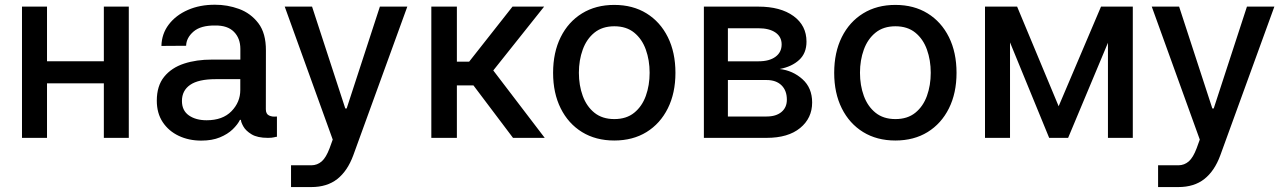

<svg xmlns="http://www.w3.org/2000/svg" viewBox="-20 -573 5345 798"><path d="M175.4 -545.5V-318.5H411.6V-545.5H515.3V0H411.6V-226.6H175.4V0H71.4V-545.5Z M816.4 11.4Q764.6 11.4 722.7 -8.5Q680.8 -28.4 656.2 -65.5Q631.7 -102.6 631.7 -154.5Q631.7 -216.3 662.3 -253.9Q692.8 -291.5 744.9 -308.6Q796.9 -325.6 861.2 -325.3H979V-369.7Q979 -413.7 952.4 -440.7Q925.8 -467.7 874.3 -467Q814.3 -467.7 784.3 -441.8Q754.3 -415.8 753.6 -382.8L650.9 -382.1Q652 -432.2 681.3 -470.9Q710.6 -509.6 760.7 -531.6Q810.7 -553.6 873.6 -553.3Q924.7 -553.6 973.4 -535.9Q1022 -518.1 1053.8 -476.6Q1085.6 -435 1085.2 -362.9L1084.9 -119Q1084.9 -99.4 1098.2 -93Q1111.5 -86.6 1129.6 -88.8H1131V-4.6Q1127.5 -4.6 1118.8 -2.3Q1110.1 0 1093.4 0Q1050.1 0 1025.7 -14.7Q1001.4 -29.5 991.5 -47.4Q981.5 -65.3 981.5 -74.2V-74.9H977.3Q967.7 -55.4 946.9 -35.3Q926.1 -15.3 893.8 -2Q861.5 11.4 816.4 11.4ZM838.8 -73.2Q905.5 -73.2 942.1 -110.8Q978.7 -148.4 978.7 -198.9V-244H877.1Q804.7 -244 770.4 -220.3Q736.2 -196.7 736.2 -153.4Q736.2 -113.6 764.9 -93.4Q793.7 -73.2 838.8 -73.2Z M1273.4 204.5H1189.6V114H1274.5Q1299 113.6 1317.1 97.8Q1335.2 82 1349.8 43.3L1362.9 7.1L1163.4 -545.5H1277L1415.1 -122.2H1420.8L1558.9 -545.5H1672.9L1448.2 72.8Q1424.4 137.4 1381.9 171Q1339.5 204.5 1273.4 204.5Z M1772.7 0V-545.5H1878.9V-316.8H1930L2110.1 -545.5H2241.5L2030.2 -280.2L2244 0H2112.2L1947.8 -218H1878.9V0Z M2533 11Q2456.3 11 2399.1 -24.1Q2342 -59.3 2310.4 -122.7Q2278.8 -186.1 2278.8 -270.2Q2278.8 -355.1 2310.4 -418.7Q2342 -482.2 2399.1 -517.4Q2456.3 -552.6 2533 -552.6Q2610.1 -552.6 2667.1 -517.4Q2724.1 -482.2 2755.7 -418.7Q2787.3 -355.1 2787.3 -270.2Q2787.3 -186.1 2755.7 -122.7Q2724.1 -59.3 2667.1 -24.1Q2610.1 11 2533 11ZM2533.4 -78.1Q2583.5 -78.1 2615.9 -104.4Q2648.4 -130.7 2664.2 -174.5Q2680 -218.4 2680 -270.6Q2680 -322.8 2664.2 -366.8Q2648.4 -410.9 2615.9 -437.3Q2583.5 -463.8 2533.4 -463.8Q2483.3 -463.8 2450.6 -437.3Q2418 -410.9 2402 -366.8Q2386 -322.8 2386 -270.6Q2386 -218.4 2402 -174.5Q2418 -130.7 2450.6 -104.4Q2483.3 -78.1 2533.4 -78.1Z M2905.5 0V-545.5H3131.7Q3224.1 -545.5 3278.1 -506.2Q3332 -467 3332 -399.9Q3332 -351.9 3301.5 -323.9Q3271 -295.8 3220.5 -286.2Q3275.2 -279.8 3315.3 -243.8Q3355.5 -207.7 3355.5 -147Q3355.5 -82 3305.6 -41Q3255.7 0 3166.2 0ZM3005.3 -88.8H3166.2Q3205.6 -88.8 3228 -107.6Q3250.4 -126.4 3250.4 -158.7Q3250.4 -196.7 3228 -218.6Q3205.6 -240.4 3166.2 -240.4H3005.3ZM3005.3 -318.2H3132.8Q3177.6 -318.2 3203.1 -337Q3228.7 -355.8 3228.7 -388.5Q3228.7 -420.1 3202.9 -437.9Q3177.2 -455.6 3131.7 -455.6H3005.3Z M3701.3 11Q3624.6 11 3567.5 -24.1Q3510.3 -59.3 3478.7 -122.7Q3447.1 -186.1 3447.1 -270.2Q3447.1 -355.1 3478.7 -418.7Q3510.3 -482.2 3567.5 -517.4Q3624.6 -552.6 3701.3 -552.6Q3778.4 -552.6 3835.4 -517.4Q3892.4 -482.2 3924 -418.7Q3955.6 -355.1 3955.6 -270.2Q3955.6 -186.1 3924 -122.7Q3892.4 -59.3 3835.4 -24.1Q3778.4 11 3701.3 11ZM3701.7 -78.1Q3751.8 -78.1 3784.3 -104.4Q3816.8 -130.7 3832.6 -174.5Q3848.4 -218.4 3848.4 -270.6Q3848.4 -322.8 3832.6 -366.8Q3816.8 -410.9 3784.3 -437.3Q3751.8 -463.8 3701.7 -463.8Q3651.6 -463.8 3619 -437.3Q3586.3 -410.9 3570.3 -366.8Q3554.3 -322.8 3554.3 -270.6Q3554.3 -218.4 3570.3 -174.5Q3586.3 -130.7 3619 -104.4Q3651.6 -78.1 3701.7 -78.1Z M4380 -131.4 4556.1 -545.5H4688.2V0H4584.9V-395.2L4419.4 0H4340.6L4177.9 -396.7V0H4073.9V-545.5H4207.4Z M4877.1 204.5H4793.3V114H4878.2Q4902.7 113.6 4920.8 97.8Q4938.9 82 4953.5 43.3L4966.6 7.1L4767 -545.5H4880.7L5018.8 -122.2H5024.5L5162.6 -545.5H5276.6L5051.8 72.8Q5028.1 137.4 4985.6 171Q4943.2 204.5 4877.1 204.5Z"/></svg>

Font: Inter Zeller Medium
Style: Regular
Weight: 500
Designer: Rasmus Andersson; Joe Bland
Foundry: zeller
Version: Version 3.015;git-dec3a8cb1